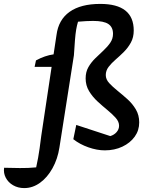

<svg xmlns="http://www.w3.org/2000/svg" viewBox="-150 -760 753 982"><path d="M-26 202Q-58 202 -83 187.5Q-108 173 -120.5 149Q-133 125 -129 98Q-92 99 -48.5 99.5Q-5 100 35 96Q41 68 45 46.5Q49 25 52.5 -0.5Q56 -26 61 -65L114 -418H27L34 -451Q80 -476 124 -482L139 -581Q149 -659 206 -699.5Q263 -740 363 -740Q534 -740 534 -604Q534 -569 519.5 -542.5Q505 -516 484 -495Q463 -474 441.5 -455.5Q420 -437 405.5 -418Q391 -399 391 -376Q391 -354 408.5 -335Q426 -316 451.5 -295.5Q477 -275 502.5 -252Q528 -229 545 -200Q562 -171 562 -134Q562 -93 539 -61Q516 -29 476 -10Q436 9 386 9Q346 9 302 -6.5Q258 -22 225 -48L240 -121L414 -64Q434 -70 446.5 -84.5Q459 -99 459 -117Q459 -138 441.5 -157.5Q424 -177 399 -197.5Q374 -218 348.5 -241.5Q323 -265 305.5 -294Q288 -323 288 -359Q288 -392 302 -416.5Q316 -441 337 -461.5Q358 -482 379 -501.5Q400 -521 414 -541.5Q428 -562 428 -587Q428 -621 404.5 -637Q381 -653 326 -653Q310 -653 290.5 -652Q271 -651 249 -649Q243 -629 239.5 -608Q236 -587 233.5 -556Q231 -525 228 -477L154 -6Q145 53 118.5 100.5Q92 148 54.5 175Q17 202 -26 202Z"/></svg>

Font: Piazzolla SemiBold
Style: Italic
Weight: 600
Italic angle: -11.3°
Designer: Juan Pablo del Peral
Foundry: Huerta Tipografica
Version: Version 1.330